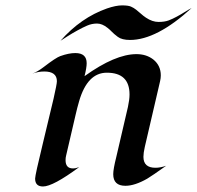

<svg xmlns="http://www.w3.org/2000/svg" viewBox="-20 -672 721 702"><path d="M504.4 -98.6Q504.4 -58.6 548.3 -58.6Q566.4 -58.6 587.4 -65.9Q537.6 -30.3 518.1 -18.6Q472.7 7.3 438.5 7.3Q394 7.3 394 -35.2Q394 -53.7 405.3 -98.6L447.8 -281.2Q453.6 -308.1 453.6 -326.7Q453.6 -406.2 370.6 -406.2Q299.8 -406.2 269.5 -302.7Q261.7 -275.9 256.8 -253.9L221.7 -103Q219.7 -95.7 219.7 -86.4Q219.7 -56.2 246.6 -56.2Q257.3 -56.2 269.5 -61Q173.8 9.8 137.2 9.8Q108.4 9.8 108.4 -19Q108.4 -31.7 137.2 -149.9Q166 -268.1 175.8 -311Q188 -364.7 188 -375Q188 -410.6 141.6 -410.6Q120.6 -410.6 98.1 -402.8Q116.7 -409.2 140.1 -427.2Q184.6 -461.4 200.2 -466.8Q231.4 -478 255.4 -478Q296.9 -478 296.9 -440.9Q296.9 -424.8 289.1 -393.6Q401.4 -474.1 479 -474.1Q515.6 -474.1 541 -454.1Q567.9 -432.1 567.9 -396.5Q567.9 -386.7 565.4 -375.5L509.3 -134.3Q504.4 -112.3 504.4 -98.6ZM680.7 -642.6Q552.7 -525.9 455.6 -525.9Q425.8 -525.9 410.9 -537.1Q396 -548.3 388.9 -555.9Q381.8 -563.5 373 -570.3Q353.5 -585.9 334.7 -585.9Q315.9 -585.9 298.6 -578.4Q281.2 -570.8 262.7 -560.5Q244.1 -550.3 227.3 -539.6Q210.4 -528.8 201.2 -522.9Q275.4 -607.4 371.1 -641.1Q403.8 -652.3 426.3 -652.3Q448.7 -652.3 458.7 -647.9Q468.8 -643.6 477.5 -636.7Q486.3 -629.9 494.9 -622.1Q503.4 -614.3 513.7 -607.4Q537.1 -591.8 559.6 -591.8Q582 -591.8 596.7 -597.4Q611.3 -603 626.2 -611.1Q641.1 -619.1 655 -627.9Q668.9 -636.7 680.7 -642.6Z"/></svg>

Font: Fondamento
Style: Italic
Weight: 400
Italic angle: -12°
Version: Version 1.000